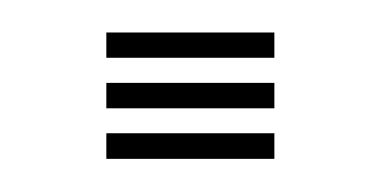

<svg xmlns="http://www.w3.org/2000/svg" viewBox="-20 -472 232 117"><path d="M44.8 -436.8V-452.2H147.2V-436.8ZM44.8 -406V-421.5H147.2V-406ZM44.8 -375.2V-390.8H147.2V-375.2Z"/></svg>

Font: Big Shoulders Inline Display SemiBold
Style: Regular
Weight: 600
Designer: Patric King
Foundry: XO Type Co
Version: Version 1.000